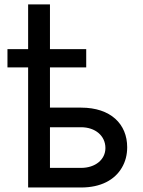

<svg xmlns="http://www.w3.org/2000/svg" viewBox="-20 -832 633 852"><path d="M13.1 -614V-533H362.6V-614ZM182.2 -267.4H339.8C402.7 -267.4 447.8 -229.4 447.8 -175.1C447.8 -123.6 402.7 -87 339.8 -87H201.7V-812.5H104.8V0H339.8C427.6 0 489 -33.7 520.6 -87.7C536.6 -114.7 544.4 -144.9 544.4 -178.6C544.4 -281.2 471.6 -354.4 339.8 -354.4H182.2Z"/></svg>

Font: Inter 465
Style: Regular
Weight: 400
Designer: Rasmus Andersson
Foundry: rsms
Version: Version 3.019;Glyphs 3.1.2 (3151)